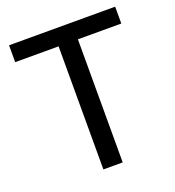

<svg xmlns="http://www.w3.org/2000/svg" viewBox="-127 -789 810 889"><g transform="rotate(-20 278.5 -344.5)"><path d="M231 0V-606.4H17.1V-689.5H540V-606.4H326.2V0Z"/></g></svg>

Font: Shanti
Style: Regular
Weight: 400
Designer: Vernon Adams
Foundry: Vernon Adams
Version: Version 1.100; ttfautohint (v1.8.4)